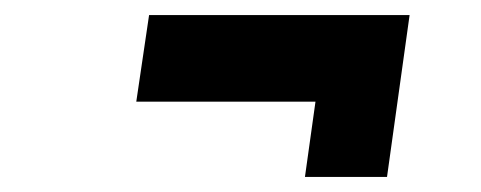

<svg xmlns="http://www.w3.org/2000/svg" viewBox="-20 -403 639 255"><path d="M161 -268H399L385 -168H494L524 -383H178Z"/></svg>

Font: Unageo
Style: SemiBold-Italic
Weight: 600
Designer: Richard Sepsi
Foundry: Richard Sepsi
Version: Version 2.000